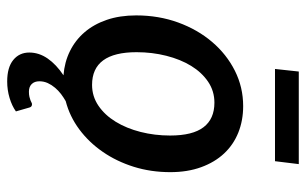

<svg xmlns="http://www.w3.org/2000/svg" viewBox="-186 -534 892 561"><g transform="rotate(90 260.5 -254.0)"><path d="M451.5 -611H182L189.5 -680.5H460ZM133 -206.5Q133 -76.5 228.5 -76.5Q262 -76.5 289.5 -95.2Q317 -114 336.2 -145.5Q355.5 -177 366 -218.2Q376.5 -259.5 376.5 -304.5Q376.5 -370.5 352.2 -402.2Q328 -434 280.5 -434Q246.5 -434 219.2 -415.5Q192 -397 173 -366Q154 -335 143.5 -293.5Q133 -252 133 -206.5ZM306 146Q290 157.5 266.8 164.5Q243.5 171.5 218.5 171.5Q177.5 171.5 155.8 153.8Q134 136 134 107Q134 78.5 151.5 53.2Q169 28 200.5 7Q162 4 130 -11.8Q98 -27.5 74.8 -54.5Q51.5 -81.5 38.5 -119.5Q25.5 -157.5 25.5 -205.5Q25.5 -271 46.2 -328Q67 -385 103 -427.2Q139 -469.5 187.2 -493.8Q235.5 -518 290.5 -518Q332.5 -518 368 -503.8Q403.5 -489.5 429 -462.2Q454.5 -435 469 -395.2Q483.5 -355.5 483.5 -305Q483.5 -248.5 467.8 -198.2Q452 -148 424.2 -107.8Q396.5 -67.5 358.5 -39.2Q320.5 -11 276 0.5Q265.5 6.5 255.2 14.2Q245 22 236.8 31.8Q228.5 41.5 223.2 53Q218 64.5 218 77.5Q218 91.5 226 99.8Q234 108 248.5 108Q257.5 108 263.5 106.5Q269.5 105 273.5 103.5Q277.5 102 280 100.5Q282.5 99 285 99Q292.5 99 294.5 106Z"/></g></svg>

Font: Lato SemiBold
Style: Italic
Weight: 600
Italic angle: -7°
Designer: Lukasz Dziedzic with Adam Twardoch and Botio Nikoltchev
Foundry: tyPoland Lukasz Dziedzic
Version: Version 2.015; 2015-08-06; http://www.latofonts.com/